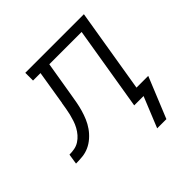

<svg xmlns="http://www.w3.org/2000/svg" viewBox="-236 -687 1017 1017"><g transform="rotate(-45 272.0 -179.0)"><path d="M380 172 450 0H380L458 -472H216L183 -274Q179 -249 174.5 -225Q170 -201 163 -176.5Q156 -152 146 -128.5Q136 -105 121 -83.5Q106 -62 85.5 -44Q65 -26 41.5 -15.5Q18 -5 -7 -2.5Q-32 0 -56 0L-47 -58Q-28 -58 -9 -61.5Q10 -65 26.5 -75.5Q43 -86 56 -101Q69 -116 78.5 -133.5Q88 -151 94 -169.5Q100 -188 104.5 -206Q109 -224 112 -242.5Q115 -261 118 -279Q118 -280 118.5 -280Q119 -280 119 -280V-281Q119 -282 119 -282Q119 -282 119 -282L150 -472H94V-530H533L455 -58H543L449 172Z"/></g></svg>

Font: Iosevka Slab Light Extended
Style: Italic
Weight: 300
Width: 7
Italic angle: -9°
Monospace: yes
Designer: Belleve Invis
Foundry: Belleve Invis
Version: Version 11.1.0; ttfautohint (v1.8.3)